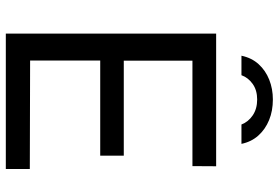

<svg xmlns="http://www.w3.org/2000/svg" viewBox="-169 -789 958 660"><g transform="rotate(90 310.0 -459.0)"><path d="M95.5 0V-723H551.5L551 -641.5H188.5V-405.5H515V-324.5H188V-83.5L561 -82.5V0ZM171.5 -810Q179 -845.5 200.8 -869.2Q222.5 -893 254 -905.5Q285.5 -918 322 -918Q361 -918 392.8 -905Q424.5 -892 446 -868Q467.5 -844 474.5 -810H408Q399 -833.5 376.5 -848.8Q354 -864 322 -864Q290.5 -864 268.8 -848.8Q247 -833.5 238.5 -810Z"/></g></svg>

Font: Public Sans Thin
Style: Regular
Weight: 400
Version: Version 2.001